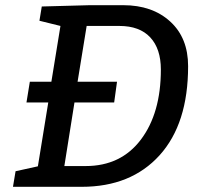

<svg xmlns="http://www.w3.org/2000/svg" viewBox="-20 -720 783 740"><path d="M82 -325 95 -405H178L213 -620L132 -640L141 -695L326 -700H455Q567 -700 636 -637Q705 -574 705 -465Q705 -243 595 -121.5Q485 0 295 0H30L40 -60L126 -79L166 -325ZM420 -325H267L228 -80H310Q446 -80 523 -182Q600 -284 600 -452Q600 -532 559 -576Q518 -620 440 -620H314L279 -405H431Z"/></svg>

Font: Bitter
Style: Italic
Weight: 400
Italic angle: -9°
Designer: Sol Matas
Foundry: Sol Matas
Version: Version 1.001